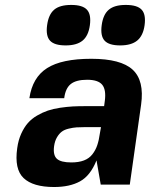

<svg xmlns="http://www.w3.org/2000/svg" viewBox="-20 -748 607 778"><path d="M390.1 0H388.2L371.1 -98.1Q346.2 -36.1 304.4 -13.2Q262.7 9.8 199.2 9.8Q113.8 9.8 75.7 -26.4Q37.6 -62.5 49.8 -147.9Q54.2 -180.2 65.9 -206.1Q77.6 -231.9 93 -249.5Q108.4 -267.1 130.4 -279.8Q152.3 -292.5 173.8 -299.8Q195.3 -307.1 223.4 -311.3Q251.5 -315.4 274.7 -316.7Q297.9 -317.9 327.1 -317.9H401.9L404.8 -339.8Q410.6 -384.8 394 -404.8Q377.4 -424.8 333 -424.8Q288.6 -424.8 266.8 -407.5Q245.1 -390.1 240.2 -350.1H99.1Q111.3 -434.1 170.7 -471.9Q230 -509.8 350.1 -509.8Q469.7 -509.8 517.6 -465.6Q565.4 -421.4 551.8 -324.2L505.9 0ZM389.2 -232.9H388.2H325.2Q304.2 -232.9 290.3 -231.9Q276.4 -231 258.8 -226.8Q241.2 -222.7 230.5 -214.6Q219.7 -206.5 210.9 -191.7Q202.1 -176.8 199.2 -155.8Q194.3 -119.6 210.4 -104.7Q226.6 -89.8 269 -89.8Q298.8 -89.8 320.1 -97.9Q341.3 -106 354.2 -122.6Q367.2 -139.2 374 -159.4Q380.9 -179.7 384.8 -208ZM268.1 -728H269Q314.5 -728 332.3 -708.7Q350.1 -689.5 344.2 -646Q338.4 -603 314.7 -583.5Q291 -564 246.1 -564Q200.2 -564 182.6 -583.3Q165 -602.5 170.9 -646Q176.8 -689.5 199.5 -708.7Q222.2 -728 268.1 -728ZM488.8 -728H490.2Q536.1 -728 554 -708.7Q571.8 -689.5 565.9 -646Q560.1 -603.5 536.1 -583.7Q512.2 -564 466.8 -564Q421.4 -564 403.8 -583.3Q386.2 -602.5 392.1 -646Q397.9 -689.5 420.9 -708.7Q443.8 -728 488.8 -728Z"/></svg>

Font: Fivo Sans Modern
Style: Italic
Weight: 700
Designer: Alexander Slobzheninov
Foundry: Alexander Slobzheninov
Version: 1.0